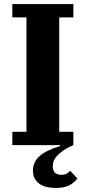

<svg xmlns="http://www.w3.org/2000/svg" viewBox="-20 -718 422 950"><path d="M257 212Q233 212 212.5 207.5Q192 203 176.5 192.5Q161 182 152 165.5Q143 149 143 126Q143 84 175 55Q207 26 279 4L278 0H41V-66H111V-632H41V-698H343V-632H273V-66H343V0Q309 15 288.5 30Q268 45 257.5 58.5Q247 72 244 83.5Q241 95 241 104Q241 147 284 147Q298 147 307.5 142.5Q317 138 327 127L363 165Q347 187 321.5 199.5Q296 212 257 212Z"/></svg>

Font: IBM Plex Serif
Style: Bold
Weight: 700
Designer: Mike Abbink, Paul van der Laan, Pieter van Rosmalen
Foundry: Bold Monday
Version: Version 2.008